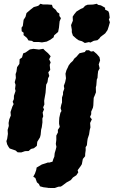

<svg xmlns="http://www.w3.org/2000/svg" viewBox="-20 -771 591 997"><path d="M90.8 20.4 72 20 60.8 10.4 30.4 0 24.6 -7.8 17 -21.6 13.2 -38.2 17.2 -50 21 -75.6 19.6 -96.2 25.8 -117.2 24.6 -132.4 28.2 -151.4 36.2 -171.2 34.6 -189.2 44.2 -217.6 50.8 -230.6 45.8 -242.6 52 -256.4 52.4 -273.8 60.8 -298.8 58.2 -310 60.8 -330.2 56.4 -344.2 62.4 -366 61 -386.2 65.4 -398.8 68.6 -422.2 80.6 -439.2 82 -463.8 94.2 -472.4 100.6 -494 112.6 -498.4 135 -514.2 153.2 -517.4 182.4 -513.8 204.6 -517.6 214.2 -507.8 229.4 -494.8 243 -479 235.2 -463.2 243 -447.4 238.2 -434 240.8 -408 230.8 -395.4 235.8 -376.6 229.6 -364.6 226.6 -344.4 219.8 -331.4 217.8 -306.2 216.6 -289.8 213.8 -273.6 211 -258 209.4 -247.4 210.4 -228.6 204 -213.2 208.6 -202.8 201.6 -186.8 204.4 -167.2 200 -155.4 200.4 -136 197 -110.4 193.6 -97.6 191 -70.8 187.6 -57.8 173.6 -34.8 171.2 -13.4 155.8 -1.2 141 2.4 128.6 13.2 110.2 13.8ZM154.8 -552.8 145.6 -558.8 127.8 -561 120 -574 102.2 -588.8 102.8 -601 92.6 -608.8 91.8 -627.4 98.4 -636.2 102.6 -668.2 112.4 -683.2 117.6 -703.2 136.4 -719.4 155.6 -734.4 178.8 -741 190 -751.4 203 -747.8H227L249.8 -746L254.2 -732.4L269.8 -719.8L276.8 -708.2L288 -700.8L288.4 -688L296.4 -676.8L289.6 -660.4L286.2 -627.2L281.8 -605.2L261.2 -587.6L258.2 -577L241.4 -564.6L222.4 -555L197.8 -550.8L182.2 -552.8ZM252.6 68.6 256.6 55.6 262.2 42.2 264 24.2 269 7.4 273 -8.4 269.8 -23.6 272.4 -44.4V-67.2L280.8 -83.4L280.4 -96.6L290.4 -112L286.8 -127.8V-141L288 -159.6L293.6 -185.2L299.2 -194.6L294.6 -209.6L297.8 -225.6L302 -239V-264.6L307.2 -280.2L307.4 -293L313.8 -310.6L311.4 -325.4L318.4 -344.4L322.6 -364.8L320 -388.2L325 -406.4L332.2 -421L336.4 -430.8L345.8 -443.4L358.6 -455.2L365.2 -466.2L377.4 -476.8L386.2 -487.2L393 -494.6L420.2 -500.8L426.8 -509.8L441.8 -510.2L452.6 -503.2L465.2 -505.4L482.4 -490.8L496.4 -474.4L499.8 -457.8L492.6 -436.6L497.4 -415.8L489.6 -401.6L487.6 -385.2L486.4 -366.8L482.6 -357.8L480.2 -328L477.6 -317L478.2 -291.6L472 -275.6L466.6 -263L465.4 -240.6L464.6 -223.6L462.6 -211.8L453.6 -191.4V-178L447.4 -163.6L457 -151.4L448 -132.6L449.6 -109.6L446 -96.2L442.4 -72.4L435.2 -50.6L433.2 -37.2L431.2 -16.8L424.6 -6.6L425 8.4L422.4 27.6L422 40.2L410.2 54.4L405 81.8L398 92.8L383.2 112.8L386.4 124.2L376.4 139L358.8 150.6L347.6 164.2L326.2 176L304.4 192.4L296 197.8L283.2 198.6L264.4 205.2L230.8 205L226.2 203.8L205.6 201.4L187.6 196.4L182.2 184.8L171.8 175.8L163.6 153.2L152.8 146.6L161.4 130.6L168 112L170.2 99L183.4 91.4L197.4 83L216.8 77L229.2 72.6L235 73.4ZM420.6 -547.8 406 -556.8 389 -561.6 376.8 -570 358.6 -586 352.8 -603.8 353 -616 349 -640.6 358.4 -663.6 357.4 -684.4 365 -696.2 377.2 -711.2 399.8 -725 411.4 -729.6 422 -741 434.4 -746.4 462.8 -747.4 483.2 -751.4 488.8 -746 504.2 -743 525.6 -730.8 526 -720.8 542.2 -713 546.6 -702.8 549.6 -679 545.4 -670.4 550.6 -655 544.2 -632.6 538.4 -615 526.4 -597.8 501.6 -579 496.4 -571.4 485.8 -562.2 467 -559.2 449.4 -550 441.8 -552.4Z"/></svg>

Font: Winky Rough
Style: Italic
Weight: 400
Italic angle: -8.97852°
Designer: Simon Atzbach
Foundry: typofactur
Version: Version 1.206